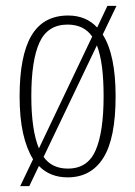

<svg xmlns="http://www.w3.org/2000/svg" viewBox="-20 -596 461 656"><path d="M93 -52Q71 -87 59 -140Q47 -193 47 -267Q47 -406 87.5 -474.5Q128 -543 213 -543Q274 -543 312 -502L347 -576H378L331 -478Q375 -409 375 -267Q375 -123 333 -56.5Q291 10 211 10Q151 10 113 -29L80 40H49ZM295 -471Q267 -512 211 -512Q143 -512 115 -451Q87 -390 87 -267Q87 -210 93.5 -165Q100 -120 113 -89ZM212 -20Q280 -20 307 -83Q334 -146 334 -267Q334 -324 328.5 -367Q323 -410 311 -441L129 -60Q157 -20 212 -20Z"/></svg>

Font: Noto Serif Hebrew ExtraCondensed ExtraLight
Style: Regular
Weight: 200
Width: 2
Designer: Monotype Design Team
Foundry: Monotype Imaging Inc.
Version: Version 2.004; ttfautohint (v1.8.4.7-5d5b)